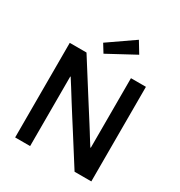

<svg xmlns="http://www.w3.org/2000/svg" viewBox="-213 -1085 1153 1231"><g transform="rotate(30 363.0 -469.5)"><path d="M504.9 -856.9 303.2 -748 266.1 -808.1 455.1 -939ZM81.1 -700.2H205.1Q240.2 -644.5 340.8 -485.8Q351.1 -469.2 370.8 -438.5Q390.6 -407.7 396 -398.9Q405.3 -384.3 449.7 -314.5Q459.5 -299.3 475.1 -274.2Q490.7 -249 496.1 -240.2Q500.5 -233.4 512.9 -213.4Q525.4 -193.4 530.8 -185.1H534.2V-700.2H645V0H521Q399.4 -191.9 387.2 -210.9Q354 -262.2 332 -297.4Q315.4 -323.7 278.3 -382.3Q262.7 -407.2 231.4 -457.5Q219.2 -477.1 194.8 -515.1H191.9V0H81.1Z"/></g></svg>

Font: Post Grotesk Medium
Style: Medium
Weight: 500
Version: Version 1.0